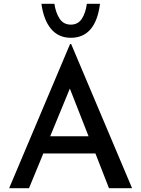

<svg xmlns="http://www.w3.org/2000/svg" viewBox="-20 -986 740 1006"><path d="M28 0 347 -755H353L672 0H551L480 -182H207L132 0ZM243 -272H444L346 -522ZM351 -788Q287 -788 248 -834Q209 -880 197 -966H265Q272 -919 292.5 -888Q313 -857 351 -857Q389 -857 409 -888Q429 -919 435 -966H504Q481 -788 351 -788Z"/></svg>

Font: Reem Kufi Ink
Style: Regular
Weight: 400
Designer: Khaled Hosny
Version: Version 1.7